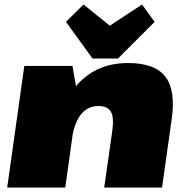

<svg xmlns="http://www.w3.org/2000/svg" viewBox="-20 -833 823 853"><path d="M479 -253Q487 -312 472.5 -337Q458 -362 417 -362Q370 -362 340 -325Q310 -288 299 -214L203 -114L214 -190Q240 -367 326 -460Q412 -553 549 -553Q668 -553 715 -492Q762 -431 742 -298L700 0H443ZM88 -540H302L326 -401L270 0H12ZM667 -736 504 -573H391L273 -736L351 -813L536 -664H384L611 -813Z"/></svg>

Font: Pathway Extreme 28pt Black
Style: Italic
Weight: 900
Italic angle: -8°
Designer: Eduardo Rodriguez Tunni
Foundry: Eduardo Rodriguez Tunni
Version: Version 1.001;gftools[0.9.26]